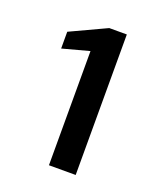

<svg xmlns="http://www.w3.org/2000/svg" viewBox="-80 -754 363 452"><g transform="rotate(20 102.0 -528.0)"><path d="M95 -352V-638L28 -620V-662L118 -704H162V-352Z"/></g></svg>

Font: DM Sans 9pt
Style: Regular
Weight: 400
Designer: Colophon Foundry, Jonny Pinhorn
Foundry: Colophon Foundry
Version: Version 4.004;gftools[0.9.30]